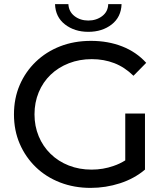

<svg xmlns="http://www.w3.org/2000/svg" viewBox="-20 -907 812 935"><path d="M421 8Q341 8 272.5 -18.5Q204 -45 154 -93.5Q104 -142 76 -207Q48 -272 48 -350Q48 -428 76 -493Q104 -558 154.5 -606.5Q205 -655 273 -681.5Q341 -708 423 -708Q506 -708 575 -681Q644 -654 692 -601L630 -538Q587 -580 536.5 -599.5Q486 -619 427 -619Q367 -619 315.5 -599Q264 -579 226.5 -543Q189 -507 168.5 -457.5Q148 -408 148 -350Q148 -293 168.5 -243.5Q189 -194 226.5 -157.5Q264 -121 315 -101Q366 -81 426 -81Q482 -81 533 -99Q563 -109 590 -126V-354H686V-81Q634 -37 564.5 -14.5Q495 8 421 8ZM410 -752Q343 -752 296.5 -788Q250 -824 248 -887H313Q315 -850 343 -828.5Q371 -807 410 -807Q449 -807 477.5 -828.5Q506 -850 507 -887H572Q570 -824 524 -788Q478 -752 410 -752Z"/></svg>

Font: Montserrat Z Med
Style: Regular
Weight: 500
Designer: Julieta Ulanovsky
Foundry: Julieta Ulanovsky
Version: Version 8.000